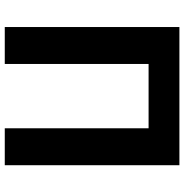

<svg xmlns="http://www.w3.org/2000/svg" viewBox="-4 -750 754 785"><g transform="rotate(90 372.5 -357.0)"><path d="M90 0V-714H655V0H504V-588H241V0Z"/></g></svg>

Font: Noto Sans IKEA
Style: Bold
Weight: 600
Designer: Monotype Design Team
Foundry: Monotype Imaging Inc.
Version: Version 2.001